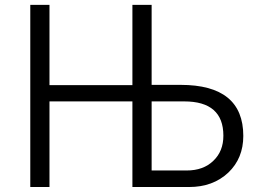

<svg xmlns="http://www.w3.org/2000/svg" viewBox="-20 -751 1040 771"><path d="M101.6 0Q101.6 -182.6 101.6 -731.4Q121.1 -731.4 178.7 -731.4Q178.7 -650.4 178.7 -409.2Q261.7 -409.2 511.7 -409.2Q511.7 -490.2 511.7 -731.4Q531.2 -731.4 588.9 -731.4Q588.9 -651.4 588.9 -410.2Q618.2 -410.2 705.1 -410.2Q957 -410.2 957 -205.1Q957 -115.2 896.5 -57.6Q835 0 739.3 0Q663.1 0 511.7 0Q511.7 -85.9 511.7 -343.8Q428.7 -343.8 178.7 -343.8Q178.7 -257.8 178.7 0Q159.2 0 101.6 0ZM588.9 -66.4Q624 -66.4 729.5 -66.4Q796.9 -66.4 836.9 -105.5Q877 -143.6 877 -206.1Q877 -343.8 719.7 -343.8Q675.8 -343.8 588.9 -343.8Q588.9 -274.4 588.9 -66.4Z"/></svg>

Font: Gothic A1
Style: Regular
Weight: 400
Designer: HanYang I&C Co.,Ltd.
Version: Version 2.50